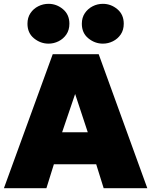

<svg xmlns="http://www.w3.org/2000/svg" viewBox="-22 -983 789 1003"><path d="M-1.5 0 253.5 -700H493.5L747.5 0H519.5L480.5 -125H259.5L220.5 0ZM302.5 -292H436.5L370.5 -492ZM231.5 -755Q189.5 -755 155.5 -782.8Q121.5 -810.5 121.5 -859Q121.5 -891 137 -914.2Q152.5 -937.5 177.8 -950.2Q203 -963 231.5 -963Q273.5 -963 307 -935Q340.5 -907 340.5 -859Q340.5 -826.5 324.8 -803.2Q309 -780 284 -767.5Q259 -755 231.5 -755ZM515.5 -755Q473.5 -755 439.5 -782.8Q405.5 -810.5 405.5 -859Q405.5 -891 421.2 -914.2Q437 -937.5 462 -950.2Q487 -963 515.5 -963Q557.5 -963 591 -935Q624.5 -907 624.5 -859Q624.5 -826.5 608.8 -803.2Q593 -780 568 -767.5Q543 -755 515.5 -755Z"/></svg>

Font: Geologica Cursive Black
Style: Regular
Weight: 900
Designer: Sindre Bremnes, Frode Helland
Foundry: Monokrom Skriftforlag AS
Version: Version 1.010;gftools[0.9.28]